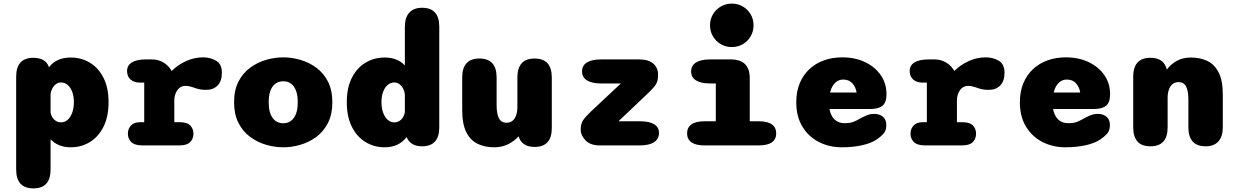

<svg xmlns="http://www.w3.org/2000/svg" viewBox="-20 -805 6849 1063"><path d="M69.5 -380Q69.5 -485 165 -485Q197 -485 219.5 -472.5Q242 -460 250.5 -434L251 -432.5Q271 -459 301 -472.8Q331 -486.5 371.5 -486.5Q430 -486.5 477.5 -458Q525 -429.5 553 -374.2Q581 -319 581 -239Q581 -159 553 -103.2Q525 -47.5 477.5 -18.5Q430 10.5 371.5 10.5Q336 10.5 308 -1Q280 -12.5 260 -34V133.5Q260 238 165 238Q69.5 238 69.5 133.5ZM260 -181.5Q262.5 -167.5 270.2 -155Q278 -142.5 290.2 -135Q302.5 -127.5 318 -127.5Q338 -127.5 354 -141.2Q370 -155 379.5 -180.2Q389 -205.5 389 -239Q389 -273 379.5 -297.5Q370 -322 354 -335.2Q338 -348.5 318 -348.5Q302 -348.5 289.5 -339Q277 -329.5 269.5 -315.2Q262 -301 260 -286Z M945 -128.5H974.5Q1016 -128.5 1033.5 -110.2Q1051 -92 1051 -64.5Q1051 -37 1033 -18.5Q1015 0 974.5 0H769Q725.5 0 706.8 -18.5Q688 -37 688 -64.5Q688 -92 705 -110.2Q722 -128.5 756 -128.5H778.5V-347.5H757Q721.5 -347.5 702.5 -365Q683.5 -382.5 683.5 -412Q683.5 -443 710.2 -459.5Q737 -476 788 -476H821.5Q854.5 -476 882.2 -460.5Q910 -445 926.5 -418.5L930.5 -412Q964.5 -446 1010.2 -466.8Q1056 -487.5 1104 -487.5Q1145.5 -487.5 1177 -468.5Q1208.5 -449.5 1208.5 -402Q1208.5 -356.5 1185 -332Q1161.5 -307.5 1121.5 -307.5Q1096.5 -307.5 1080.8 -311.5Q1065 -315.5 1050.5 -321Q1039.5 -325 1029 -327.2Q1018.5 -329.5 1007 -329.5Q987 -329.5 973.2 -317.8Q959.5 -306 952.2 -287.5Q945 -269 945 -247.5Z M1548.5 10.5Q1501 10.5 1453 -3.5Q1405 -17.5 1364.8 -47.2Q1324.5 -77 1300.2 -124.5Q1276 -172 1276 -239Q1276 -306 1300.2 -353.2Q1324.5 -400.5 1364.8 -430Q1405 -459.5 1453 -473.5Q1501 -487.5 1548.5 -487.5Q1595.5 -487.5 1643.5 -473.5Q1691.5 -459.5 1731.5 -430Q1771.5 -400.5 1795.8 -353.2Q1820 -306 1820 -239Q1820 -172 1795.8 -124.5Q1771.5 -77 1731.5 -47.2Q1691.5 -17.5 1643.5 -3.5Q1595.5 10.5 1548.5 10.5ZM1548.5 -122.5Q1566.5 -122.5 1581 -129.8Q1595.5 -137 1606.2 -151.5Q1617 -166 1622.8 -187.8Q1628.5 -209.5 1628.5 -239Q1628.5 -268.5 1622.8 -290.2Q1617 -312 1606.2 -326.5Q1595.5 -341 1581 -348Q1566.5 -355 1548.5 -355Q1530.5 -355 1515.5 -348Q1500.5 -341 1489.8 -326.5Q1479 -312 1473.2 -290.2Q1467.5 -268.5 1467.5 -239Q1467.5 -209.5 1473.2 -187.8Q1479 -166 1489.8 -151.5Q1500.5 -137 1515.5 -129.8Q1530.5 -122.5 1548.5 -122.5Z M2316.5 5Q2254.5 5 2232.5 -43L2231 -46Q2211 -19 2180.2 -4.2Q2149.5 10.5 2109.5 10.5Q2051.5 10.5 2003.8 -18.5Q1956 -47.5 1928 -103.2Q1900 -159 1900 -239Q1900 -319 1928 -374.2Q1956 -429.5 2003.8 -458Q2051.5 -486.5 2109.5 -486.5Q2146 -486.5 2174 -475.2Q2202 -464 2221.5 -442.5V-657Q2221.5 -708 2246 -735Q2270.5 -762 2316.5 -762Q2412 -762 2412 -657V-100Q2412 5 2316.5 5ZM2221.5 -184.5V-281.5Q2220.5 -297 2213 -312.2Q2205.5 -327.5 2192.8 -338Q2180 -348.5 2163 -348.5Q2143 -348.5 2127 -335.2Q2111 -322 2101.5 -297.5Q2092 -273 2092 -239Q2092 -205.5 2101.5 -180.2Q2111 -155 2127 -141.2Q2143 -127.5 2163 -127.5Q2179 -127.5 2191.5 -135.5Q2204 -143.5 2211.8 -156.8Q2219.5 -170 2221.5 -184.5Z M2634.5 -481Q2729.5 -481 2729.5 -376V-223Q2729.5 -176 2742 -150.8Q2754.5 -125.5 2784.5 -125.5Q2804.5 -125.5 2817.8 -136.5Q2831 -147.5 2837.8 -167.2Q2844.5 -187 2844.5 -212V-376Q2844.5 -481 2940 -481Q3035 -481 3035 -376V-96Q3035 8.5 2940 8.5Q2872 8.5 2852.5 -46L2851 -50Q2826.5 -23 2792.5 -6.2Q2758.5 10.5 2715.5 10.5Q2665 10.5 2625 -8.5Q2585 -27.5 2562 -72.5Q2539 -117.5 2539 -195V-376Q2539 -481 2634.5 -481Z M3195 -87.5Q3195 -119 3208 -138.8Q3221 -158.5 3250 -186L3417.5 -343H3307.5Q3256.5 -343 3229.5 -360.2Q3202.5 -377.5 3202.5 -410Q3202.5 -442.5 3229.5 -459.2Q3256.5 -476 3307.5 -476H3519Q3570 -476 3596.8 -452.8Q3623.5 -429.5 3623.5 -391Q3623.5 -356.5 3611 -337.2Q3598.5 -318 3569 -290L3404 -133.5H3523.5Q3574.5 -133.5 3601.5 -117.2Q3628.5 -101 3628.5 -68.5Q3628.5 -36 3601.5 -18Q3574.5 0 3523.5 0H3300Q3248.5 0 3221.8 -27.8Q3195 -55.5 3195 -87.5Z M3879 -133.5H3943V-343H3911Q3860 -343 3833.2 -360Q3806.5 -377 3806.5 -409.5Q3806.5 -442 3833.2 -459Q3860 -476 3911 -476H4026.5Q4131 -476 4131 -371.5V-133.5H4182Q4229.5 -133.5 4253.5 -116.2Q4277.5 -99 4277.5 -66.5Q4277.5 -34.5 4253.5 -17.2Q4229.5 0 4182 0H3879Q3832 0 3808 -17.2Q3784 -34.5 3784 -66.5Q3784 -99 3808 -116.2Q3832 -133.5 3879 -133.5ZM3911 -665Q3911 -698.5 3927.2 -725.8Q3943.5 -753 3970.8 -769Q3998 -785 4031.5 -785Q4065.5 -785 4092.8 -769Q4120 -753 4136 -725.8Q4152 -698.5 4152 -665Q4152 -631.5 4136 -604Q4120 -576.5 4092.8 -560.5Q4065.5 -544.5 4031.5 -544.5Q3998 -544.5 3970.8 -560.5Q3943.5 -576.5 3927.2 -604Q3911 -631.5 3911 -665Z M4640.5 10.5Q4571 10.5 4513.8 -18.8Q4456.5 -48 4422.5 -103.8Q4388.5 -159.5 4388.5 -239Q4388.5 -298.5 4407.8 -344.5Q4427 -390.5 4461.5 -422.5Q4496 -454.5 4542.2 -471Q4588.5 -487.5 4643 -487.5Q4714 -487.5 4769.2 -461.2Q4824.5 -435 4856.2 -389Q4888 -343 4888 -283.5Q4888 -238.5 4866.2 -220Q4844.5 -201.5 4797.5 -201.5H4572.5Q4577 -177 4587.8 -159.5Q4598.5 -142 4615.8 -132.5Q4633 -123 4656 -123Q4685.5 -123 4703.8 -130Q4722 -137 4738 -146.5Q4758.5 -158 4778.2 -166.2Q4798 -174.5 4820 -174.5Q4848.5 -174.5 4867.8 -159Q4887 -143.5 4887 -112.5Q4887 -82 4871.5 -64.8Q4856 -47.5 4833.5 -32.5Q4802 -11.5 4751.2 -0.5Q4700.5 10.5 4640.5 10.5ZM4575.5 -292.5H4722.5Q4718 -323 4699.2 -343.8Q4680.5 -364.5 4648.5 -364.5Q4630.5 -364.5 4616 -355.8Q4601.5 -347 4591.2 -331Q4581 -315 4575.5 -292.5Z M5278 -128.5H5307.5Q5349 -128.5 5366.5 -110.2Q5384 -92 5384 -64.5Q5384 -37 5366 -18.5Q5348 0 5307.5 0H5102Q5058.5 0 5039.8 -18.5Q5021 -37 5021 -64.5Q5021 -92 5038 -110.2Q5055 -128.5 5089 -128.5H5111.5V-347.5H5090Q5054.5 -347.5 5035.5 -365Q5016.5 -382.5 5016.5 -412Q5016.5 -443 5043.2 -459.5Q5070 -476 5121 -476H5154.5Q5187.5 -476 5215.2 -460.5Q5243 -445 5259.5 -418.5L5263.5 -412Q5297.5 -446 5343.2 -466.8Q5389 -487.5 5437 -487.5Q5478.5 -487.5 5510 -468.5Q5541.5 -449.5 5541.5 -402Q5541.5 -356.5 5518 -332Q5494.5 -307.5 5454.5 -307.5Q5429.5 -307.5 5413.8 -311.5Q5398 -315.5 5383.5 -321Q5372.5 -325 5362 -327.2Q5351.5 -329.5 5340 -329.5Q5320 -329.5 5306.2 -317.8Q5292.5 -306 5285.2 -287.5Q5278 -269 5278 -247.5Z M5878.5 10.5Q5809 10.5 5751.8 -18.8Q5694.5 -48 5660.5 -103.8Q5626.5 -159.5 5626.5 -239Q5626.5 -298.5 5645.8 -344.5Q5665 -390.5 5699.5 -422.5Q5734 -454.5 5780.2 -471Q5826.5 -487.5 5881 -487.5Q5952 -487.5 6007.2 -461.2Q6062.5 -435 6094.2 -389Q6126 -343 6126 -283.5Q6126 -238.5 6104.2 -220Q6082.5 -201.5 6035.5 -201.5H5810.5Q5815 -177 5825.8 -159.5Q5836.5 -142 5853.8 -132.5Q5871 -123 5894 -123Q5923.5 -123 5941.8 -130Q5960 -137 5976 -146.5Q5996.5 -158 6016.2 -166.2Q6036 -174.5 6058 -174.5Q6086.5 -174.5 6105.8 -159Q6125 -143.5 6125 -112.5Q6125 -82 6109.5 -64.8Q6094 -47.5 6071.5 -32.5Q6040 -11.5 5989.2 -0.5Q5938.5 10.5 5878.5 10.5ZM5813.5 -292.5H5960.5Q5956 -323 5937.2 -343.8Q5918.5 -364.5 5886.5 -364.5Q5868.5 -364.5 5854 -355.8Q5839.5 -347 5829.2 -331Q5819 -315 5813.5 -292.5Z M6655 5Q6559.5 5 6559.5 -100V-253.5Q6559.5 -300.5 6547 -325.5Q6534.5 -350.5 6504.5 -350.5Q6490 -350.5 6478.8 -344.2Q6467.5 -338 6460 -326.5Q6452.5 -315 6448.5 -299.2Q6444.5 -283.5 6444.5 -264.5V-100Q6444.5 5 6349 5Q6254 5 6254 -100V-380Q6254 -485 6349 -485Q6424 -485 6439.5 -421.5L6440 -419.5Q6461.5 -449 6494.8 -467.8Q6528 -486.5 6573.5 -486.5Q6624.5 -486.5 6664.5 -467.5Q6704.5 -448.5 6727.2 -403.5Q6750 -358.5 6750 -281V-100Q6750 -49 6725.5 -22Q6701 5 6655 5Z"/></svg>

Font: Sono ExtraLight Monospace ExtraBold
Style: Regular
Weight: 800
Version: Version 2.112